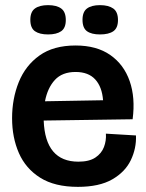

<svg xmlns="http://www.w3.org/2000/svg" viewBox="-20 -713 569 747"><path d="M283 14Q193 14 136.5 -21.5Q80 -57 53.5 -117.5Q27 -178 27 -253Q27 -329 53 -393.5Q79 -458 133.5 -497Q188 -536 274 -536Q356 -536 409 -499Q462 -462 484.5 -397.5Q507 -333 496 -249L150 -244Q156 -84 285 -84Q327 -84 351 -100Q375 -116 384.5 -141Q394 -166 392 -193L509 -186Q511 -136 489 -90Q467 -44 416.5 -15Q366 14 283 14ZM274 -433Q222 -433 193.5 -402Q165 -371 155 -319L381 -323Q377 -375 350.5 -404Q324 -433 274 -433ZM369 -579Q336 -579 318.5 -591.5Q301 -604 301 -636Q301 -667 318.5 -680Q336 -693 369 -693Q402 -693 420.5 -680Q439 -667 439 -635Q439 -604 421 -591.5Q403 -579 369 -579ZM167 -579Q134 -579 116 -591.5Q98 -604 98 -636Q98 -667 116 -680Q134 -693 167 -693Q200 -693 218 -680Q236 -667 236 -635Q236 -604 218 -591.5Q200 -579 167 -579Z"/></svg>

Font: Bricolage Grotesque 96pt SemiBold
Style: Regular
Weight: 600
Designer: Mathieu Triay
Foundry: Atelier Triay
Version: Version 1.001; ttfautohint (v1.8.4.7-5d5b);gftools[0.9.33.de